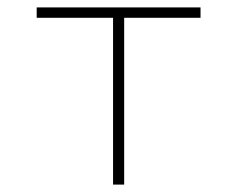

<svg xmlns="http://www.w3.org/2000/svg" viewBox="-20 -498 640 518"><path d="M285 0V-450H79V-478H521V-450H315V0Z"/></svg>

Font: Source Code Pro ExtraLight
Style: Regular
Weight: 200
Monospace: yes
Designer: Paul D. Hunt, Teo Tuominen
Foundry: Adobe
Version: Version 1.026;hotconv 1.1.0;makeotfexe 2.6.0